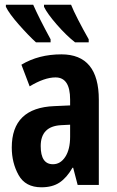

<svg xmlns="http://www.w3.org/2000/svg" viewBox="-20 -786 496 816"><path d="M5 -766V-757Q19 -728 60.5 -681Q102 -634 133 -606H195V-619Q146 -709 121 -766ZM167 -766V-757Q181 -728 221 -682Q261 -636 299 -606H357V-619Q333 -661 312 -702Q291 -743 282 -766ZM278 -205Q278 -151 257.5 -119.5Q237 -88 205 -88Q153 -88 153 -165Q153 -249 239 -254L278 -256ZM71 -511 106 -419Q169 -457 216 -457Q278 -457 278 -363V-338L211 -335Q30 -328 30 -159Q30 -94 59 -42Q88 10 156 10Q203 10 233.5 -10.5Q264 -31 288 -73H291L310 0H400V-362Q400 -555 241 -555Q144 -555 71 -511Z"/></svg>

Font: Noto Sans UI Condensed
Style: Bold
Weight: 700
Width: 3
Designer: Monotype Design Team
Foundry: Monotype Imaging Inc.
Version: 1.001